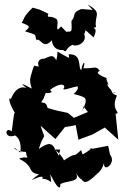

<svg xmlns="http://www.w3.org/2000/svg" viewBox="-20 -798 550 852"><path d="M474 -85 460 -151 375 -135C411 -155 375 -129 340 -108C373 -103 351 -88 340 -132C292 -87 333 -135 256 -81C285 -72 227 -142 214 -136C263 -129 244 -148 242 -106C214 -148 218 -183 152 -137C178 -222 185 -163 160 -240L226 -181L268 -234L308 -241L316 -243L328 -178L390 -201L445 -232L505 -178L493 -293C522 -298 468 -306 499 -374C454 -389 516 -391 480 -384C465 -418 473 -389 454 -426C475 -407 439 -458 458 -451C448 -452 393 -474 423 -483C406 -509 399 -493 350 -495C362 -533 346 -523 341 -487C324 -493 348 -561 284 -557C291 -532 289 -540 235 -569C234 -502 202 -515 245 -497C220 -557 217 -556 178 -538C146 -538 147 -517 152 -503C130 -503 137 -515 127 -496C115 -450 107 -449 121 -405C72 -432 70 -427 98 -408C62 -418 42 -392 28 -358C21 -370 11 -354 50 -290C58 -327 50 -308 42 -290L32 -215C1 -240 -4 -178 47 -197C79 -177 71 -127 70 -121C24 -166 38 -124 95 -124C102 -70 122 -114 64 -94C137 -58 96 -33 155 -24C167 -24 172 -43 120 1C157 -14 172 -21 169 -4C210 -5 211 37 203 -25C233 35 248 48 248 19C276 2 339 12 317 -29C355 26 340 -28 340 -4C356 18 367 19 430 -46C394 -8 432 -37 442 -76C436 -27 501 -76 467 -113ZM350 -326 370 -301 308 -275 281 -297 229 -308 191 -319C183 -362 148 -326 172 -358C193 -407 171 -374 210 -389C176 -436 199 -375 203 -400C242 -429 268 -427 265 -410C248 -388 297 -413 338 -417C303 -418 348 -418 307 -381C365 -365 372 -367 346 -306ZM251 -681C218 -641 246 -702 230 -714C202 -733 185 -713 195 -737L154 -756L125 -764C80 -721 89 -715 76 -697C107 -684 121 -683 91 -659C151 -640 131 -648 142 -620C160 -632 170 -577 208 -617C212 -638 202 -572 260 -576C279 -560 267 -583 301 -599C326 -587 369 -614 353 -648C367 -656 340 -684 395 -632C423 -687 375 -668 406 -678C397 -732 438 -739 369 -778L391 -754L341 -758C295 -740 320 -731 297 -705C300 -649 298 -660 274 -657Z"/></svg>

Font: Asimov Aggro
Style: Condensed
Weight: 500
Designer: Google
Version: Version 2.000980; 2014